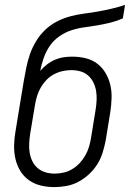

<svg xmlns="http://www.w3.org/2000/svg" viewBox="-20 -755 540 783"><path d="M201 8Q173 8 146 1.5Q119 -5 97.5 -20.5Q76 -36 62.5 -58.5Q49 -81 43 -107Q37 -133 37.5 -161.5Q38 -190 43 -218L62 -334Q66 -357 69.5 -379.5Q73 -402 77 -425Q82 -453 87.5 -480.5Q93 -508 102.5 -535Q112 -562 127.5 -587.5Q143 -613 164.5 -633.5Q186 -654 212.5 -667.5Q239 -681 267 -688.5Q295 -696 323 -699.5Q351 -703 379 -708Q407 -713 435 -719.5Q463 -726 490 -735L481 -680Q456 -669 429.5 -662.5Q403 -656 376.5 -651.5Q350 -647 323.5 -643.5Q297 -640 271 -631.5Q245 -623 221.5 -606.5Q198 -590 182.5 -567Q167 -544 158 -518Q149 -492 144 -466Q156 -480 171.5 -492Q187 -504 204.5 -511.5Q222 -519 239.5 -521.5Q257 -524 275 -524Q303 -524 329.5 -517.5Q356 -511 376.5 -495.5Q397 -480 410.5 -457Q424 -434 430 -408Q436 -382 435 -354Q434 -326 430 -299L411 -182Q406 -157 398.5 -132.5Q391 -108 377 -85.5Q363 -63 343 -44.5Q323 -26 299.5 -13.5Q276 -1 250.5 3.5Q225 8 201 8ZM202 -47Q220 -47 238.5 -51Q257 -55 274 -65Q291 -75 304.5 -89.5Q318 -104 327.5 -120.5Q337 -137 342.5 -155Q348 -173 351 -191L370 -308Q373 -327 374 -346Q375 -365 372 -383.5Q369 -402 361 -418.5Q353 -435 339.5 -447Q326 -459 308 -464Q290 -469 271 -469Q253 -469 235 -465Q217 -461 200 -452Q183 -443 169.5 -429Q156 -415 146.5 -398.5Q137 -382 131.5 -364.5Q126 -347 123 -329L103 -209Q100 -189 99 -170Q98 -151 101 -132.5Q104 -114 112 -97.5Q120 -81 133.5 -69.5Q147 -58 165 -52.5Q183 -47 202 -47Z"/></svg>

Font: Iosevka Slab Light
Style: Italic
Weight: 300
Italic angle: -9°
Monospace: yes
Designer: Belleve Invis
Foundry: Belleve Invis
Version: Version 11.1.1; ttfautohint (v1.8.3)